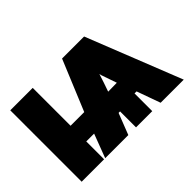

<svg xmlns="http://www.w3.org/2000/svg" viewBox="-96 -766 1004 1004"><g transform="rotate(-45 406.0 -264.0)"><path d="M36 0H202V-132H260L210 0H381L427 -118H438V0H558V-131H573L620 0H791L582 -528H419L303 -248H202V-528H36ZM467 -235C478 -268 490 -299 500 -333L502 -323L532 -236Z"/></g></svg>

Font: Asimov Pro
Style: Ult
Weight: 900
Designer: Google
Version: Version 2.000980; 2014